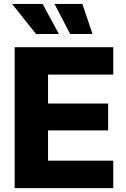

<svg xmlns="http://www.w3.org/2000/svg" viewBox="-20 -971 651 991"><path d="M55.7 0V-727.5H564.5V-585.9H228V-436.5H538.1V-297.9H228V-141.6H564.5V0ZM342.3 -795.4 261.2 -950.7H405.3L457.5 -795.4ZM166 -795.4 42.5 -950.7H199.7L284.2 -795.4Z"/></svg>

Font: Inter 16pt ExtraBold
Style: Regular
Weight: 800
Version: Version 4.001;git-66647c0bb